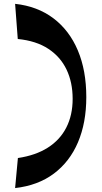

<svg xmlns="http://www.w3.org/2000/svg" viewBox="-20 -804 518 976"><path d="M56.8 152 71 -0.7Q161 -14 223 -53.4Q285 -92.7 317.1 -155.7Q349.3 -218.7 349.3 -301.5Q349.3 -385.3 318.3 -450.3Q287.3 -515.3 225.6 -555.9Q164 -596.5 70.3 -605.8L56.8 -784.5Q170.5 -772.2 251.6 -710.9Q332.7 -649.5 375.7 -547.6Q418.7 -445.8 418.7 -310.3Q418.7 -180.3 376.5 -80.9Q334.2 18.5 253.5 78.7Q172.7 139 56.8 152Z"/></svg>

Font: Savate ExtraLight
Style: Regular
Weight: 200
Designer: Max Esnée
Foundry: Plomb Type
Version: Version 2.000